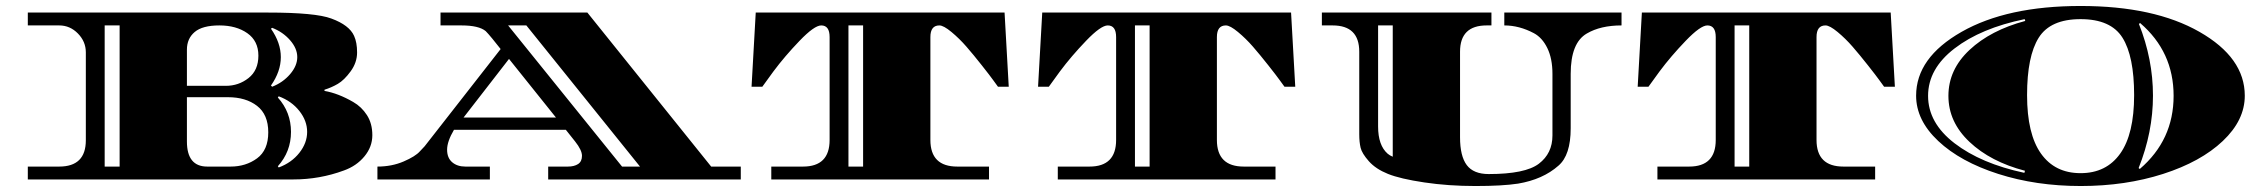

<svg xmlns="http://www.w3.org/2000/svg" viewBox="-20 -600 7549 642"><path d="M1130 -30Q1049 0 961 0H73V-43H178Q267 -43 267 -131V-425Q267 -461 240.5 -488Q214 -515 178 -515H73V-558H876Q1035 -558 1088 -538Q1148 -516 1164 -480Q1174 -458 1174 -424.5Q1174 -391 1152.5 -361.5Q1131 -332 1109.5 -319.5Q1088 -307 1065 -300V-296Q1111 -288 1161 -259Q1189 -243 1207 -215Q1225 -187 1225 -148Q1225 -109 1198.5 -77Q1172 -45 1130 -30ZM605 -434V-313H735Q778 -313 811 -339Q844 -365 844 -414Q844 -463 807 -489Q770 -515 713.5 -515Q657 -515 631 -493Q605 -471 605 -434ZM380 -43V-515H330V-43ZM673 -43H751Q802 -43 839.5 -70.5Q877 -98 877 -157.5Q877 -217 839.5 -246Q802 -275 742 -275H605V-127Q605 -43 673 -43ZM890 -507 886 -504Q919 -457 919 -409Q919 -361 886 -314L890 -310Q926 -324 950 -352Q974 -380 974 -409Q974 -438 950 -465.5Q926 -493 890 -507ZM912 -278 909 -274Q953 -225 953 -159Q953 -93 909 -44L912 -40Q955 -56 981 -89Q1007 -122 1007 -159Q1007 -196 981 -229Q955 -262 912 -278Z M2457 -43V0H1813V-43H1879Q1900 -43 1913 -51.5Q1926 -60 1926 -79Q1926 -98 1903 -127L1872 -166H1498Q1475 -127 1475 -99.5Q1475 -72 1492 -57.5Q1509 -43 1536 -43H1618V0H1242V-43Q1290 -43 1329.5 -60Q1369 -77 1384 -94L1400 -111L1654 -436L1626 -471Q1612 -488 1604 -496Q1581 -515 1523 -515H1453V-558H1944L2358 -43ZM1679 -515 2060 -43H2120L1740 -515ZM1682 -403 1530 -207H1839Z M3121 -515Q3091 -515 3091 -476V-132Q3091 -43 3181 -43H3287V0H2559V-43H2665Q2754 -43 2754 -132V-476Q2754 -515 2726 -515Q2703 -515 2653.5 -463.5Q2604 -412 2566 -361L2529 -310H2493L2507 -558H3339L3353 -310H3317Q3311 -318 3301 -332Q3291 -346 3263 -381.5Q3235 -417 3211.5 -444Q3188 -471 3161.5 -493Q3135 -515 3121 -515ZM2866 -43V-515H2817V-43Z M4079 -515Q4049 -515 4049 -476V-132Q4049 -43 4139 -43H4245V0H3517V-43H3623Q3712 -43 3712 -132V-476Q3712 -515 3684 -515Q3661 -515 3611.5 -463.5Q3562 -412 3524 -361L3487 -310H3451L3465 -558H4297L4311 -310H4275Q4269 -318 4259 -332Q4249 -346 4221 -381.5Q4193 -417 4169.5 -444Q4146 -471 4119.5 -493Q4093 -515 4079 -515ZM3824 -43V-515H3775V-43Z M5010 -558H5402V-515Q5332 -515 5286 -488Q5232 -457 5232 -353V-171Q5232 -81 5191 -46Q5139 0 5056 14Q5004 22 4913.5 22Q4823 22 4742.5 10Q4662 -2 4621 -18.5Q4580 -35 4557 -61Q4534 -87 4529.5 -106Q4525 -125 4525 -151V-427Q4525 -515 4436 -515H4400V-558H4967V-515H4951Q4862 -515 4862 -427V-141Q4862 -78 4884.5 -48Q4907 -18 4958 -18Q5080 -18 5125.5 -52.5Q5171 -87 5171 -147V-353Q5171 -404 5154 -439Q5137 -474 5109 -489Q5060 -515 5010 -515ZM4637 -515H4588V-177Q4588 -114 4620 -86Q4627 -80 4637 -76Z M6084 -515Q6054 -515 6054 -476V-132Q6054 -43 6144 -43H6250V0H5522V-43H5628Q5717 -43 5717 -132V-476Q5717 -515 5689 -515Q5666 -515 5616.5 -463.5Q5567 -412 5529 -361L5492 -310H5456L5470 -558H6302L6316 -310H6280Q6274 -318 6264 -332Q6254 -346 6226 -381.5Q6198 -417 6174.5 -444Q6151 -471 6124.5 -493Q6098 -515 6084 -515ZM5829 -43V-515H5780V-43Z M7486 -280Q7486 -198 7412.5 -128.5Q7339 -59 7213 -18.5Q7087 22 6937.5 22Q6788 22 6661.5 -18.5Q6535 -59 6461 -128.5Q6387 -198 6387 -280Q6387 -407 6539 -493.5Q6691 -580 6937 -580Q7183 -580 7334.5 -493.5Q7486 -407 7486 -280ZM7077 -474Q7038 -536 6937 -536Q6836 -536 6797 -474Q6758 -412 6758 -282Q6758 -152 6804.5 -86.5Q6851 -21 6937 -21Q7023 -21 7069.5 -86.5Q7116 -152 7116 -282Q7116 -412 7077 -474ZM6752 -530 6750 -536Q6604 -506 6515.5 -438Q6427 -370 6427 -279.5Q6427 -189 6515.5 -121Q6604 -53 6749 -22L6751 -29Q6636 -59 6565.5 -125.5Q6495 -192 6495 -279.5Q6495 -367 6565.5 -433Q6636 -499 6752 -530ZM7132 -520Q7179 -402 7179 -280Q7179 -158 7131 -38L7135 -35Q7248 -132 7248 -279.5Q7248 -427 7136 -523Z"/></svg>

Font: Diplomata SC
Style: Regular
Weight: 400
Width: 7
Designer: Eduardo Rodriguez Tunni
Foundry: Eduardo Rodriguez Tunni
Version: Version 1.001